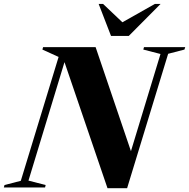

<svg xmlns="http://www.w3.org/2000/svg" viewBox="-66 -955 964 978"><path d="M790.5 -681 581.5 3.5H481.5L262.5 -638.5L79 -35L166.5 -12.5L163.5 0H-46.5L-43 -12.5L40 -34L232.5 -665L150 -702.5L153.5 -715H421L601 -185L751.5 -680L664 -702.5L667.5 -715H877.5L873.5 -702.5ZM752 -935 590 -772H499.5L436.5 -935H459L557.5 -841.5L723 -935Z"/></svg>

Font: Newsreader Display
Style: Bold Italic
Weight: 700
Italic angle: -17°
Designer: Hugues Gentile
Foundry: Production Type
Version: Version 1.001